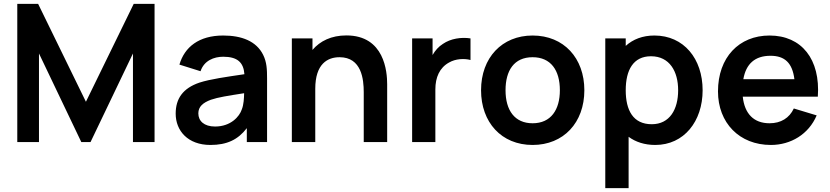

<svg xmlns="http://www.w3.org/2000/svg" viewBox="-20 -740 4322 1000"><path d="M70 0H183V-461.5L403.5 0H451.5L672.5 -461.5V0H785V-720H676.5L427.5 -210L178.5 -720H70Z M1076 15C1162 15 1219.5 -12.5 1265.5 -72.5V0H1371V-331.5C1371 -378 1369.5 -416.5 1350.5 -454.5C1315 -526 1238.5 -555 1142.5 -555C1015.5 -555 941 -494.5 914.5 -403.5L1024.5 -369C1042.5 -424 1094 -444.5 1142.5 -444.5C1216 -444.5 1248.5 -415.5 1253 -353.5C1158.5 -339.5 1075 -328 1018 -309.5C932.5 -280 895 -226.5 895 -148C895 -59 958.5 15 1076 15ZM1013 -149.5C1013 -184.5 1037 -205 1078.5 -220.5C1116.5 -233.5 1165.5 -241 1251.5 -254.5C1251 -229.5 1249.5 -195 1239.5 -170.5C1227.5 -133 1182 -81 1100 -81C1043 -81 1013 -110 1013 -149.5Z M1874.5 -260V0H1996.5V-301.5C1996.5 -365.5 1983 -555.5 1784 -555.5C1706 -555.5 1647 -526.5 1607.5 -480V-540H1500V0H1622V-277.5C1622 -408.5 1687 -442 1748.5 -442C1863.5 -442 1874.5 -326.5 1874.5 -260Z M2126.5 0H2247.5V-274.5C2247.5 -337 2269.5 -387.5 2319 -414.5C2352.5 -434 2398 -436.5 2430.5 -427.5V-540C2382 -547.5 2327 -539 2287 -511.5C2264.5 -497.5 2246.5 -477 2233 -453.5V-540H2126.5Z M2754 15C2915.5 15 3023.5 -101.5 3023.5 -270C3023.5 -437 2917 -555 2754 -555C2594.5 -555 2485.5 -439.5 2485.5 -270C2485.5 -103 2591.5 15 2754 15ZM2613 -270C2613 -372 2657 -442 2754 -442C2848.5 -442 2896 -374.5 2896 -270C2896 -168.5 2849.5 -98 2754 -98C2661 -98 2613 -165 2613 -270Z M3393 15C3542.5 15 3639.5 -108 3639.5 -270C3639.5 -434 3541.5 -555 3388.5 -555C3327 -555 3277 -535.5 3239 -501V-540H3132.5V240H3254V-27.5C3290.5 -0.5 3337 15 3393 15ZM3239 -270C3239 -375.5 3278.5 -447 3370.5 -447C3467.5 -447 3512 -368 3512 -270C3512 -171 3468.5 -93 3374.5 -93C3277.5 -93 3239 -165.5 3239 -270Z M3995 15C4099 15 4192 -41 4233.5 -139L4114.5 -175C4091 -125 4047 -98 3988 -98C3906 -98 3858 -147.5 3848.5 -236.5H4239.5C4253.5 -431 4155.5 -555 3988 -555C3829 -555 3719.5 -441 3719.5 -264C3719.5 -100 3831 15 3995 15ZM3851.5 -327.5C3865.5 -407.5 3912 -449.5 3993 -449.5C4067.5 -449.5 4107 -412 4117.5 -327.5Z"/></svg>

Font: Manrope
Style: Bold
Weight: 700
Designer: Mikhail Sharanda
Foundry: Mikhail Sharanda
Version: Version 4.505;FEAKit 1.0